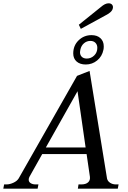

<svg xmlns="http://www.w3.org/2000/svg" viewBox="-54 -1144 778 1164"><path d="M436 -969 424 -994 557 -1101Q583 -1124 604 -1124Q619 -1124 626 -1115Q633 -1106 630 -1094Q626 -1071 588 -1052ZM390 -820Q390 -868 422.5 -899.5Q455 -931 501 -931Q535 -931 555 -912.5Q575 -894 575 -863Q575 -849 573 -842Q565 -802 535 -777.5Q505 -753 466 -753Q431 -753 410.5 -771Q390 -789 390 -820ZM431 -828Q431 -810 442 -799.5Q453 -789 472 -789Q498 -789 517 -807.5Q536 -826 536 -854Q536 -873 524.5 -884.5Q513 -896 494 -896Q472 -896 455 -881.5Q438 -867 433 -842Q431 -832 431 -828ZM665 -26 660 0H418L422 -26H439Q466 -26 480 -38.5Q494 -51 491 -73L471 -210H202L125 -73Q120 -64 120 -55Q120 -41 132 -33.5Q144 -26 161 -26H179L174 0H-34L-29 -26H-14Q5 -26 27 -36Q49 -46 59 -62L413 -684L489 -714L595 -61Q599 -45 614 -35.5Q629 -26 648 -26ZM465 -250 416 -591 224 -250Z"/></svg>

Font: Taviraj
Style: Italic
Weight: 400
Italic angle: -12°
Designer: Katatrad Team
Foundry: CadsonDemak
Version: Version 1.001